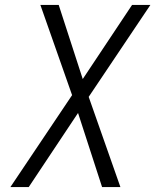

<svg xmlns="http://www.w3.org/2000/svg" viewBox="-20 -755 640 775"><path d="M22 0 271 -371 143 -735H217L314 -436L513 -735H587L338 -364L466 0H392L295 -299L96 0Z"/></svg>

Font: Iosevka Light Extended
Style: Italic
Weight: 300
Width: 7
Italic angle: -9°
Monospace: yes
Designer: Belleve Invis
Foundry: Belleve Invis
Version: Version 32.5.0; ttfautohint (v1.8.4)